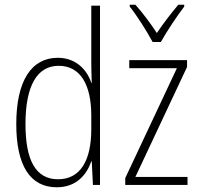

<svg xmlns="http://www.w3.org/2000/svg" viewBox="-20 -784 844 814"><path d="M627 -606H662C687 -651 729 -714 761 -756V-764H736C702 -723 673 -686 645 -644C618 -685 583 -732 554 -764H530V-756C559 -720 602 -653 627 -606ZM221 10C304 10 348 -44 367 -100H369L374 0H404V-760H367V-517C367 -491 368 -463 369 -433H367C349 -488 302 -539 225 -539C113 -539 49 -441 49 -258C49 -83 107 10 221 10ZM775 0V-34H554L773 -500V-529H528V-495H730L511 -29V0ZM226 -24C130 -24 88 -107 88 -258C88 -420 137 -505 229 -505C320 -505 367 -426 367 -294V-236C367 -104 321 -24 226 -24Z"/></svg>

Font: Noto Sans Condensed ExtraLight
Style: Regular
Weight: 200
Width: 3
Designer: Monotype Design Team
Foundry: Monotype Imaging Inc.
Version: Version 2.013